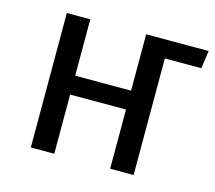

<svg xmlns="http://www.w3.org/2000/svg" viewBox="-82 -627 814 727"><g transform="rotate(15 325.5 -263.5)"><path d="M651 -527 641 -457H498V0H406V-232H187V0H95V-527H187V-306H406V-527Z"/></g></svg>

Font: Fira Sans
Style: Regular
Weight: 400
Designer: Carrois Corporate & Edenspiekermann AG
Foundry: Carrois Corporate GbR & Edenspiekermann AG
Version: Version 4.106;PS 004.106;hotconv 1.0.70;makeotf.lib2.5.58329